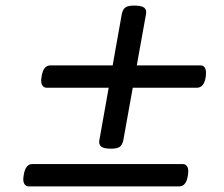

<svg xmlns="http://www.w3.org/2000/svg" viewBox="-20 -750 803 687"><path d="M377 -218Q351 -218 341.5 -226Q332 -234 336 -251L416 -701Q420 -718 429.5 -724Q439 -730 460 -730Q487 -730 496.5 -722Q506 -714 502 -697L421 -247Q417 -230 407.5 -224Q398 -218 377 -218ZM83 -83Q72 -83 66.5 -93Q61 -103 65 -124Q71 -163 96 -163H634Q645 -163 650.5 -153Q656 -143 652 -121Q646 -83 621 -83ZM147 -436Q136 -436 130.5 -446Q125 -456 129 -477Q135 -516 160 -516H698Q709 -516 714 -506Q719 -496 716 -474Q710 -436 684 -436Z"/></svg>

Font: Playwrite DE VA
Style: Regular
Weight: 400
Designer: Veronika Burian, José Scaglione
Foundry: TypeTogether
Version: Version 1.002